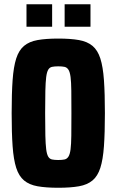

<svg xmlns="http://www.w3.org/2000/svg" viewBox="-20 -878 551 906"><path d="M255 8Q197 8 157.5 1Q118 -6 93.5 -26.5Q69 -47 56.5 -86Q44 -125 39.5 -188Q35 -251 35 -344Q35 -437 39.5 -500Q44 -563 56.5 -602Q69 -641 93.5 -661.5Q118 -682 157.5 -689Q197 -696 255 -696Q313 -696 352.5 -689Q392 -682 416.5 -661.5Q441 -641 453.5 -602Q466 -563 470.5 -500Q475 -437 475 -344Q475 -251 470.5 -188Q466 -125 453.5 -86Q441 -47 416.5 -26.5Q392 -6 352.5 1Q313 8 255 8ZM255 -123Q273 -123 284.5 -125.5Q296 -128 303 -139Q310 -150 313 -173.5Q316 -197 316.5 -238.5Q317 -280 317 -344Q317 -408 316.5 -449.5Q316 -491 313 -514.5Q310 -538 303 -549Q296 -560 284.5 -562.5Q273 -565 255 -565Q237 -565 225.5 -562.5Q214 -560 207.5 -549Q201 -538 198 -514.5Q195 -491 194 -449.5Q193 -408 193 -344Q193 -280 194 -238.5Q195 -197 198 -173.5Q201 -150 207.5 -139Q214 -128 225.5 -125.5Q237 -123 255 -123ZM105 -752V-858H226V-752ZM285 -752V-858H407V-752Z"/></svg>

Font: Saira Condensed ExtraBold
Style: Regular
Weight: 800
Width: 3
Designer: Hector Gatti with collaboration of the Omnibus-Type team
Foundry: Omnibus-Type
Version: Version 1.101